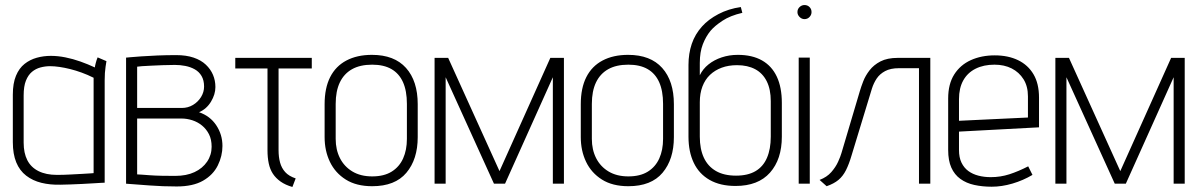

<svg xmlns="http://www.w3.org/2000/svg" viewBox="-20 -730 4767 763"><path d="M403 -487 368 -502Q364 -493 360.5 -479.5Q357 -466 357 -462Q329 -475 299.5 -485.5Q270 -496 240 -502Q210 -508 182 -508Q153 -508 126 -500.5Q99 -493 77.5 -476Q56 -459 43.5 -429Q31 -399 31 -354V-165Q31 -118 44.5 -85Q58 -52 84 -32Q110 -12 144.5 -3.5Q179 5 220 4Q236 4 259 3Q282 2 306 1Q330 0 350.5 -1.5Q371 -3 384 -3.5Q397 -4 396 -4V-411Q396 -442 399.5 -464.5Q403 -487 403 -487ZM74 -163V-351Q74 -387 83 -409.5Q92 -432 107 -444.5Q122 -457 141 -462Q160 -467 179 -467Q196 -467 216.5 -464Q237 -461 259 -455.5Q281 -450 304.5 -441.5Q328 -433 352 -421V-42Q352 -42 339.5 -41Q327 -40 306 -39Q285 -38 259 -36.5Q233 -35 206 -35Q163 -35 133 -50Q103 -65 88.5 -93.5Q74 -122 74 -163Z M771 -284Q801 -297 818.5 -326Q836 -355 836 -384Q836 -410 826.5 -432.5Q817 -455 798 -473Q779 -491 749.5 -501Q720 -511 680 -511Q641 -511 605.5 -509.5Q570 -508 541.5 -506Q513 -504 497 -502.5Q481 -501 481 -501V0Q482 0 494.5 1Q507 2 528 3.5Q549 5 574.5 7Q600 9 628 10Q656 11 682 11Q747 11 787 -12Q827 -35 845.5 -72.5Q864 -110 864 -150Q864 -195 839.5 -232Q815 -269 771 -284ZM675 -472Q696 -472 716.5 -468Q737 -464 754 -454.5Q771 -445 781 -428Q791 -411 791 -386Q791 -364 779 -344.5Q767 -325 747 -313Q727 -301 703 -301H525V-465Q529 -466 544 -467Q559 -468 580.5 -469Q602 -470 626.5 -471Q651 -472 675 -472ZM676 -31Q649 -31 623 -31.5Q597 -32 576.5 -33.5Q556 -35 542.5 -36Q529 -37 525 -37V-259H701Q723 -259 744.5 -252Q766 -245 783 -231Q800 -217 810.5 -196.5Q821 -176 821 -147Q821 -114 803 -87.5Q785 -61 753 -46Q721 -31 676 -31Z M1087 -133V-458H1219V-500H915V-458H1043V-133Q1043 -104 1048 -80.5Q1053 -57 1064.5 -39.5Q1076 -22 1095 -8.5Q1114 5 1142 13L1155 -21Q1128 -30 1113.5 -46Q1099 -62 1093 -84Q1087 -106 1087 -133Z M1640 -185V-316Q1640 -408 1593.5 -460Q1547 -512 1458 -512Q1399 -512 1356.5 -489.5Q1314 -467 1292 -423.5Q1270 -380 1270 -316V-185Q1270 -131 1291 -87Q1312 -43 1354 -16.5Q1396 10 1459 10Q1550 10 1595 -43.5Q1640 -97 1640 -185ZM1597 -317V-178Q1597 -134 1582 -100.5Q1567 -67 1536.5 -48Q1506 -29 1459 -29Q1413 -29 1380.5 -48.5Q1348 -68 1331 -101.5Q1314 -135 1314 -178V-317Q1314 -368 1330.5 -402.5Q1347 -437 1379 -455Q1411 -473 1459 -473Q1505 -473 1535.5 -455.5Q1566 -438 1581.5 -403.5Q1597 -369 1597 -317Z M2167 -500 1965 -50 1761 -500H1707V0H1751V-423L1943 0H1987L2177 -423V0H2221V-500Z M2658 -185V-316Q2658 -408 2611.5 -460Q2565 -512 2476 -512Q2417 -512 2374.5 -489.5Q2332 -467 2310 -423.5Q2288 -380 2288 -316V-185Q2288 -131 2309 -87Q2330 -43 2372 -16.5Q2414 10 2477 10Q2568 10 2613 -43.5Q2658 -97 2658 -185ZM2615 -317V-178Q2615 -134 2600 -100.5Q2585 -67 2554.5 -48Q2524 -29 2477 -29Q2431 -29 2398.5 -48.5Q2366 -68 2349 -101.5Q2332 -135 2332 -178V-317Q2332 -368 2348.5 -402.5Q2365 -437 2397 -455Q2429 -473 2477 -473Q2523 -473 2553.5 -455.5Q2584 -438 2599.5 -403.5Q2615 -369 2615 -317Z M2912 -512Q2878 -512 2848 -502Q2818 -492 2795.5 -474Q2773 -456 2761 -431V-480Q2761 -523 2773 -554Q2785 -585 2804 -608Q2820 -627 2851 -647.5Q2882 -668 2930 -679L2924 -702Q2875 -695 2835 -674Q2795 -653 2770 -625Q2742 -594 2729 -555.5Q2716 -517 2716 -472V-187Q2716 -127 2737 -83Q2758 -39 2800 -15Q2842 9 2903 9Q2993 9 3040 -44Q3087 -97 3087 -187V-321Q3087 -383 3067 -425.5Q3047 -468 3008 -490Q2969 -512 2912 -512ZM2909 -471Q2951 -471 2981 -455Q3011 -439 3027 -407Q3043 -375 3043 -328V-187Q3043 -138 3028 -103Q3013 -68 2982.5 -50Q2952 -32 2905 -32Q2857 -32 2825 -50.5Q2793 -69 2777 -103.5Q2761 -138 2761 -187V-324Q2761 -359 2771.5 -386.5Q2782 -414 2801.5 -432.5Q2821 -451 2848 -461Q2875 -471 2909 -471Z M3154 0H3198V-501H3154ZM3177 -710Q3166 -710 3157.5 -702Q3149 -694 3149 -682Q3149 -671 3157.5 -662.5Q3166 -654 3177 -654Q3189 -654 3197 -662.5Q3205 -671 3205 -682Q3205 -694 3197 -702Q3189 -710 3177 -710Z M3548 -500Q3506 -500 3479 -486Q3452 -472 3435.5 -450.5Q3419 -429 3410.5 -407Q3402 -385 3397 -368L3324 -122Q3320 -108 3310.5 -87Q3301 -66 3283.5 -46Q3266 -26 3237 -15L3265 10Q3294 0 3312 -15Q3330 -30 3342 -54Q3354 -78 3364 -112L3445 -378Q3452 -400 3464 -418Q3476 -436 3497.5 -447.5Q3519 -459 3552 -459H3632V0H3677V-500Z M3791 -134V-207L4109 -224V-342Q4109 -398 4087 -435Q4065 -472 4025.5 -491Q3986 -510 3933 -510Q3880 -510 3838 -491Q3796 -472 3772 -434Q3748 -396 3748 -339V-134Q3748 -92 3760.5 -64Q3773 -36 3796.5 -19Q3820 -2 3852 5Q3884 12 3921 12Q3961 12 4003.5 -0.5Q4046 -13 4083 -35L4066 -69Q4027 -49 3991.5 -37.5Q3956 -26 3917 -26Q3891 -26 3868 -32Q3845 -38 3828 -50.5Q3811 -63 3801 -83.5Q3791 -104 3791 -134ZM4065 -347V-263L3791 -250V-336Q3791 -380 3808 -410.5Q3825 -441 3857 -457Q3889 -473 3932 -473Q3971 -473 4000.5 -458Q4030 -443 4047.5 -415Q4065 -387 4065 -347Z M4634 -500 4432 -50 4228 -500H4174V0H4218V-423L4410 0H4454L4644 -423V0H4688V-500Z"/></svg>

Font: Advent Pro Light
Style: Regular
Weight: 300
Version: Version 3.000